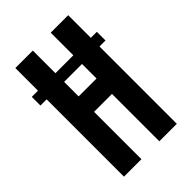

<svg xmlns="http://www.w3.org/2000/svg" viewBox="-233 -900 1000 1000"><g transform="rotate(-45 267.0 -400.0)"><path d="M27.3 -633.3H506.5V-569.4H27.3ZM72.9 0V-800H201.6V-462.5H333.5V-800H462.2V0H333.5V-348.8H201.6V0Z"/></g></svg>

Font: Big Shoulders Text SC Thin
Style: Regular
Weight: 100
Designer: Patric King
Foundry: XO Type Co
Version: Version 2.002